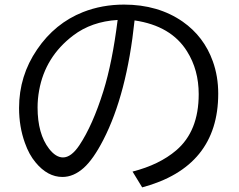

<svg xmlns="http://www.w3.org/2000/svg" viewBox="-20 -791 1040 836"><path d="M557.1 -43.9Q673.8 -73.7 747.1 -136.2Q845.2 -219.7 845.2 -380.9Q845.2 -486.8 794.4 -567.4Q725.1 -678.7 565.9 -702.1Q532.2 -380.4 429.7 -181.6Q386.2 -97.2 344.7 -60.1Q300.3 -20.5 252 -20.5Q187 -20.5 134.8 -84Q106.4 -117.7 88.4 -168.9Q63 -239.3 63 -320.8Q63 -460.9 141.6 -575.7Q219.2 -689.9 341.3 -738.3Q424.3 -771 520 -771Q668.5 -771 775.4 -696.8Q868.2 -631.8 906.7 -523.9Q930.2 -458.5 930.2 -383.3Q930.2 -64 599.1 24.9ZM492.2 -704.1Q378.4 -697.3 298.3 -636.2Q176.8 -543.9 150.4 -397.5Q143.6 -359.9 143.6 -323.2Q143.6 -208 193.8 -143.1Q223.1 -105.5 254.4 -105.5Q290 -105.5 325.7 -158.7Q383.8 -246.1 430.2 -394.5Q469.2 -519.5 492.2 -704.1Z"/></svg>

Font: BIZ UDGothic
Style: Regular
Weight: 400
Monospace: yes
Designer: TypeBank Co., Ltd.
Foundry: Morisawa Inc.
Version: Version 1.05